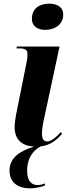

<svg xmlns="http://www.w3.org/2000/svg" viewBox="-20 -790 378 1048"><path d="M227 -627C277 -627 325 -655 325 -710C325 -754 288 -770 249 -770C201 -770 154 -748 154 -687C154 -646 187 -627 227 -627ZM144 238C173 238 202 232 225 222L226 211C211 217 200 220 184 220C151 220 128 197 128 142C128 76 158 32 202 9C258 2 290 -27 319 -60L312 -69C291 -46 262 -18 238 -18C216 -18 210 -35 209 -58C209 -81 213 -110 222 -149L305 -536H72L70 -526H83C121 -526 130 -517 130 -493C130 -475 127 -455 122 -434L77 -210C64 -150 60 -118 60 -96C60 -29 98 6 165 10C99 32 32 64 32 141C32 203 74 238 144 238Z"/></svg>

Font: Noto Serif Display Condensed ExtraBold
Style: Italic
Weight: 800
Width: 3
Italic angle: -12°
Designer: Monotype Design Team
Foundry: Monotype Imaging Inc.
Version: Version 2.009